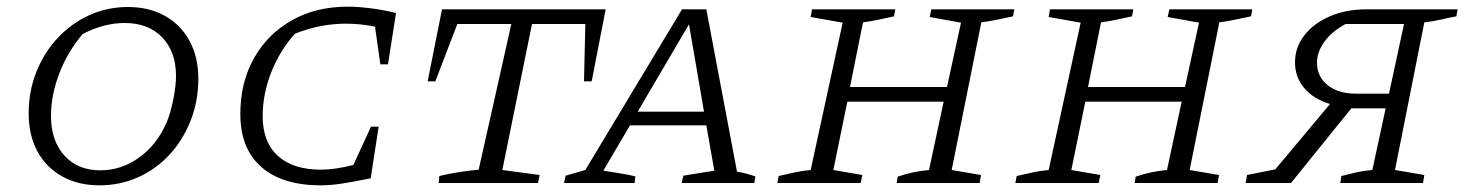

<svg xmlns="http://www.w3.org/2000/svg" viewBox="-20 -549 4393 576"><path d="M278 7Q215 7 167 -19.5Q119 -46 92.5 -94.5Q66 -143 66 -209Q66 -275 89 -333Q112 -391 153 -435Q194 -479 248 -503.5Q302 -528 364 -528Q427 -528 474.5 -501.5Q522 -475 548.5 -426.5Q575 -378 575 -313Q575 -246 552 -187.5Q529 -129 489 -85.5Q449 -42 395 -17.5Q341 7 278 7ZM281 -38Q344 -38 397.5 -76.5Q451 -115 480 -182Q492 -211 500 -251.5Q508 -292 508 -321Q508 -394 466.5 -437Q425 -480 354 -480Q292 -480 228 -447Q183 -394 158 -329Q133 -264 133 -201Q133 -127 173 -82.5Q213 -38 281 -38Z M942 7Q827 7 764 -48Q701 -103 701 -207Q701 -302 742 -374.5Q783 -447 855.5 -488Q928 -529 1023 -529Q1052 -529 1089.5 -524.5Q1127 -520 1168 -510L1144 -356H1121L1105 -469Q1062 -478 1018 -478Q981 -478 943.5 -471Q906 -464 865 -448Q819 -397 793.5 -331.5Q768 -266 768 -201Q768 -123 813.5 -81.5Q859 -40 943 -40Q984 -40 1040 -54L1093 -169H1116L1092 -14Q1037 -3 1004 2Q971 7 942 7Z M1797 -521 1755 -305H1732L1736 -477H1576L1487 -39L1599 -24L1594 0H1296L1298 -21Q1328 -28 1356.5 -32.5Q1385 -37 1416 -40L1514 -477H1352L1286 -305H1263L1306 -521Z M2191 -34Q2205 -32 2219.5 -28Q2234 -24 2246 -20L2243 0H2025L2030 -22L2123 -37L2099 -173H1870L1790 -37Q1814 -33 1837 -29.5Q1860 -26 1886 -20L1884 0H1672L1677 -22L1736 -39L2026 -521H2099ZM1893 -214H2092L2047 -476Z M2312 0 2316 -21Q2342 -27 2365.5 -32Q2389 -37 2412 -39L2508 -481L2412 -498L2416 -521H2666L2662 -500Q2630 -493 2611 -489Q2592 -485 2569 -482L2530 -288H2821L2863 -481L2769 -498L2774 -521H3023L3019 -500Q2990 -494 2969 -489.5Q2948 -485 2924 -482L2835 -39L2923 -24L2919 0H2670L2673 -19Q2696 -27 2720 -32Q2744 -37 2767 -39L2811 -244H2522L2480 -39L2567 -24L2562 0Z M3026 0 3030 -21Q3056 -27 3079.5 -32Q3103 -37 3126 -39L3222 -481L3126 -498L3130 -521H3380L3376 -500Q3344 -493 3325 -489Q3306 -485 3283 -482L3244 -288H3535L3577 -481L3483 -498L3488 -521H3737L3733 -500Q3704 -494 3683 -489.5Q3662 -485 3638 -482L3549 -39L3637 -24L3633 0H3384L3387 -19Q3410 -27 3434 -32Q3458 -37 3481 -39L3525 -244H3236L3194 -39L3281 -24L3276 0Z M3717 0 3721 -24 3806 -41 3970 -237Q3922 -251 3893.5 -284Q3865 -317 3865 -362Q3865 -407 3893 -443Q3921 -479 3969.5 -500Q4018 -521 4079 -521H4353L4349 -500Q4322 -495 4301.5 -490Q4281 -485 4253 -482L4165 -39L4253 -24L4249 0H4001L4004 -21Q4027 -27 4049.5 -32Q4072 -37 4097 -39L4137 -224H4034L3853 0ZM4048 -268H4147L4192 -477H4017Q3977 -456 3954 -425Q3931 -394 3931 -361Q3931 -319 3963 -293.5Q3995 -268 4048 -268Z"/></svg>

Font: Piazzolla SC Light
Style: Italic
Weight: 300
Italic angle: -11.3°
Designer: Juan Pablo del Peral
Foundry: Huerta Tipografica
Version: Version 1.330